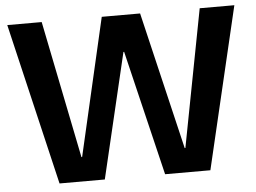

<svg xmlns="http://www.w3.org/2000/svg" viewBox="-50 -764 1104 828"><g transform="rotate(-5 501.5 -350.0)"><path d="M175 0 10 -700H159L279 -105H282L419 -700H585L726 -105H729L843 -700H993L828 0H632L502 -541H499L371 0Z"/></g></svg>

Font: DM Sans 36pt ExtraBold
Style: Regular
Weight: 800
Designer: Colophon Foundry, Jonny Pinhorn
Foundry: Colophon Foundry
Version: Version 4.004;gftools[0.9.30]